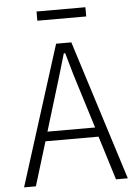

<svg xmlns="http://www.w3.org/2000/svg" viewBox="-58 -911 682 955"><g transform="rotate(-5 282.5 -433.0)"><path d="M541 0H482L414 -219H149L82 0H23L244 -698H320ZM401 -266 317 -535 285 -647H278L245 -535L163 -266ZM161 -820V-866H405V-820Z"/></g></svg>

Font: IBM Plex Sans Condensed Light
Style: Regular
Weight: 300
Width: 3
Designer: Mike Abbink, Paul van der Laan, Pieter van Rosmalen
Foundry: Bold Monday
Version: Version 3.201